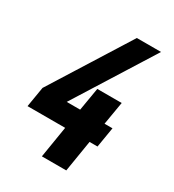

<svg xmlns="http://www.w3.org/2000/svg" viewBox="-178 -838 855 941"><g transform="rotate(30 250.0 -367.5)"><path d="M205 0 234 -178H21L40 -292L318 -735H455L177 -292H253L275 -422H413L391 -292H436L417 -178H372L343 0Z"/></g></svg>

Font: Iosevka Curly Heavy
Style: Italic
Weight: 900
Italic angle: -9°
Monospace: yes
Designer: Belleve Invis
Foundry: Belleve Invis
Version: Version 22.1.2; ttfautohint (v1.8.4)